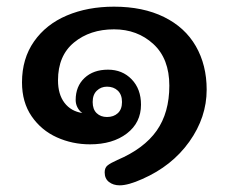

<svg xmlns="http://www.w3.org/2000/svg" viewBox="-20 -521 686 576"><path d="M294 -4Q294 -18 303 -25Q312 -32 332 -41Q412 -75 450 -129Q488 -183 488 -264Q488 -345 440 -389Q392 -433 322 -433Q250 -433 202 -393.5Q154 -354 154 -280Q154 -238 173.5 -212.5Q193 -187 227 -182Q218 -188 212.5 -198.5Q207 -209 207 -221Q207 -262 233.5 -287Q260 -312 304 -312Q347 -312 375 -283Q403 -254 403 -207Q403 -153 360.5 -120.5Q318 -88 250 -88Q197 -88 150.5 -109Q104 -130 75 -172Q46 -214 46 -274Q46 -345 82 -396.5Q118 -448 180.5 -474.5Q243 -501 322 -501Q409 -501 472 -470Q535 -439 567.5 -382.5Q600 -326 600 -252Q600 -169 548 -96Q496 -23 407 16Q365 35 339 35Q320 35 307 25Q294 15 294 -4ZM346 -215Q346 -237 333.5 -249Q321 -261 301 -261Q283 -261 270.5 -249Q258 -237 258 -215Q258 -193 270 -181.5Q282 -170 301 -170Q321 -170 333.5 -181.5Q346 -193 346 -215Z"/></svg>

Font: Maitree SemiBold
Style: Regular
Weight: 600
Designer: CadsonDemak Team
Foundry: CadsonDemak
Version: Version 1.001